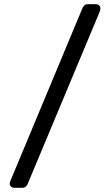

<svg xmlns="http://www.w3.org/2000/svg" viewBox="-20 -806 522 910"><path d="M46 84Q38 84 32 78Q26 72 26 64Q26 59 29 52L371 -768Q374 -774 379.5 -780Q385 -786 397 -786H436Q444 -786 450 -780Q456 -774 456 -766Q456 -762 454 -754L111 66Q109 71 103 77.5Q97 84 85 84Z"/></svg>

Font: DVN-Rubik
Style: Regular
Weight: 400
Designer: Hubert and Fischer
Foundry: Hubert & Fischer
Version: Version 2.102